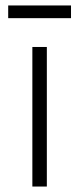

<svg xmlns="http://www.w3.org/2000/svg" viewBox="-20 -683 290 703"><path d="M98.5 0V-511H151.5V0ZM10 -616.5V-663H240V-616.5Z"/></svg>

Font: Overpass ExtraLight
Style: Regular
Weight: 250
Designer: Delve Withrington, Dave Bailey, Thomas Jockin
Foundry: Delve Fonts LLC
Version: Version 4.000